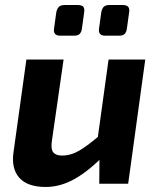

<svg xmlns="http://www.w3.org/2000/svg" viewBox="-20 -731 630 764"><path d="M233 -494 186 -167Q182 -136 192.5 -124Q203 -112 227 -112Q262 -112 296 -132Q330 -152 381 -196L403 -122Q337 -53 279 -20Q221 13 162 13Q89 13 56.5 -24Q24 -61 34 -127L85 -494ZM558 -494 490 0H375L376 -134L364 -147L412 -494ZM289 -711Q306 -711 311.5 -704Q317 -697 315 -683L306 -617Q304 -603 297 -596Q290 -589 275 -589H220Q191 -589 195 -617L204 -682Q207 -697 214.5 -704Q222 -711 238 -711ZM468 -711Q484 -711 490 -704Q496 -697 494 -683L485 -618Q483 -603 476 -596Q469 -589 454 -589H399Q370 -589 374 -617L383 -682Q386 -698 393.5 -704.5Q401 -711 415 -711Z"/></svg>

Font: Exo 2
Style: Bold Italic
Weight: 700
Italic angle: -8°
Designer: Natanael Gama
Foundry: Natanael Gama
Version: Version 2.010